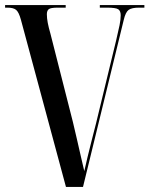

<svg xmlns="http://www.w3.org/2000/svg" viewBox="-20 -734 587 754"><path d="M62 -657Q54 -686 43.5 -695Q33 -704 9 -704H0V-714H238V-704H207Q179 -704 171.5 -698Q164 -692 164 -678Q164 -663 167.5 -644.5Q171 -626 178 -602L266 -256Q273 -226 281.5 -190Q290 -154 297.5 -120Q305 -86 311 -62Q318 -92 324 -118Q330 -144 338 -174.5Q346 -205 357 -249L436 -575Q445 -613 449.5 -635Q454 -657 454 -674Q454 -691 444.5 -697.5Q435 -704 400 -704H372V-714H547V-704H526Q497 -704 485 -695Q473 -686 466 -656L306 0H239Z"/></svg>

Font: Noto Serif Display ExtraCondensed Medium
Style: Regular
Weight: 500
Width: 2
Designer: Monotype Design Team
Foundry: Monotype Imaging Inc.
Version: Version 2.009